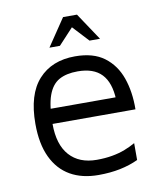

<svg xmlns="http://www.w3.org/2000/svg" viewBox="-80 -749 706 830"><g transform="rotate(-10 273.5 -334.5)"><path d="M286 15Q214 15 162.5 -14.5Q111 -44 83 -103Q55 -162 55 -250Q55 -379 113.5 -443.5Q172 -508 274 -508Q354 -508 402 -472Q450 -436 471.5 -375Q493 -314 492 -237H91L96 -303H445L417 -293Q414 -368 379 -405Q344 -442 274 -442Q224 -442 192 -424Q160 -406 144 -361.5Q128 -317 128 -237Q128 -146 170.5 -98.5Q213 -51 290 -51Q326 -51 357.5 -56.5Q389 -62 414.5 -72Q440 -82 461 -94V-20Q425 -3 381.5 6Q338 15 286 15ZM172 -564 253 -684H314L394 -564H348L283 -634L218 -564Z"/></g></svg>

Font: Maven Pro VF Beta
Style: Regular
Weight: 400
Designer: Joe Prince
Foundry: Joe Prince
Version: Version 2.002